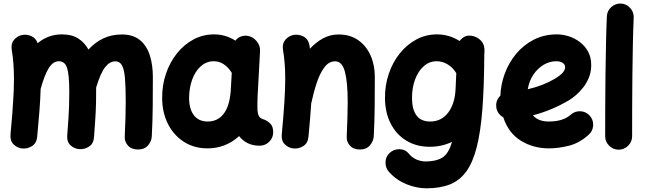

<svg xmlns="http://www.w3.org/2000/svg" viewBox="-20 -753 3562 1061"><path d="M38.1 -10.7Q50.8 -144.5 54.7 -229Q54.2 -236.3 55.7 -243.7Q57.1 -282.7 57.1 -315.9Q57.1 -362.3 54.2 -400.6Q51.3 -439 44.9 -477.5Q39.6 -511.2 56.9 -532Q74.2 -552.7 99.1 -559.1Q125 -564.9 151.4 -554.2Q177.7 -543.5 188 -514.2Q214.8 -537.1 248.3 -550Q281.7 -563 322.8 -563Q377 -563 412.4 -540.3Q447.8 -517.6 468.8 -479Q504.4 -518.6 550.3 -540.5Q596.2 -562.5 653.3 -562.5Q716.3 -562.5 753.9 -531Q791.5 -499.5 808.1 -446.5Q824.7 -393.6 824.7 -328.1Q824.7 -249.5 824 -165.8Q823.2 -82 818.8 0.5Q817.4 28.3 797.6 50.8Q777.8 73.2 742.7 73.2Q706.5 73.2 687 51.3Q667.5 29.3 669.4 1Q671.9 -53.2 673.3 -100.6Q674.8 -147.9 674.8 -189.9Q674.8 -273.4 670.4 -322.5Q666 -371.6 653.6 -392.8Q641.1 -414.1 617.7 -414.1Q586.4 -414.1 561 -381.8Q535.6 -349.6 511.2 -269Q511.2 -257.8 511.2 -246.1Q511.2 -212.4 510.7 -185.8Q510.3 -159.2 508.8 -132.6Q507.3 -106 505.1 -73Q502.9 -40 499.5 5.4Q497.1 40.5 472.2 56.9Q447.3 73.2 419.4 71.3Q391.6 69.3 370.1 50.3Q348.6 31.2 351.6 -5.4Q356 -63.5 358.4 -101.3Q360.8 -139.2 361.8 -171.9Q362.8 -204.6 362.8 -246.1Q362.8 -337.9 351.1 -376.2Q339.4 -414.6 305.2 -414.6Q272.5 -414.6 248.8 -375.7Q225.1 -336.9 204.6 -261.2Q203.1 -208.5 198.2 -144Q193.4 -79.6 185.5 2.9Q182.1 38.6 156.7 54.4Q131.3 70.3 102.5 67.4Q75.7 64.9 55.2 44.9Q34.7 24.9 38.1 -10.7Z M1415 52.2Q1377.4 52.2 1349.1 38.3Q1320.8 24.4 1301.3 -1Q1227.1 66.9 1126 66.9Q1053.2 66.9 996.8 31Q940.4 -4.9 908.4 -67.6Q876.5 -130.4 876 -210.9Q875.5 -281.7 897 -345.2Q918.5 -408.7 957.5 -457.8Q996.6 -506.8 1049.1 -534.9Q1101.6 -563 1163.1 -563Q1227.1 -563 1280.8 -528.3Q1291.5 -543 1309.1 -550.3Q1326.7 -557.6 1346.7 -555.2Q1377 -550.8 1397.9 -525.9Q1418.9 -501 1417 -471.7L1404.8 -243.2Q1404.3 -235.8 1403.8 -228.5Q1402.8 -207.5 1402.3 -181.9Q1401.9 -156.2 1402.8 -143.6Q1403.8 -125.5 1410.6 -111.8Q1417.5 -98.1 1439.5 -92.3Q1457 -85.9 1473.4 -70.3Q1489.7 -54.7 1489.7 -22Q1489.7 8.3 1467.8 30.3Q1445.8 52.2 1415 52.2ZM1127.9 -81.5Q1182.1 -81.5 1215.1 -123Q1248 -164.6 1254.9 -248.5Q1254.9 -254.9 1255.4 -260.3Q1255.4 -263.2 1255.9 -266.1L1260.7 -350.6Q1241.7 -380.9 1217 -397.7Q1192.4 -414.6 1161.6 -414.6Q1120.1 -414.6 1089.1 -386.5Q1058.1 -358.4 1041.5 -311.8Q1024.9 -265.1 1024.9 -209Q1025.9 -147.9 1052.5 -114.7Q1079.1 -81.5 1127.9 -81.5Z M1537.1 -10.7Q1546.9 -115.2 1551.5 -188.2Q1556.2 -261.2 1556.2 -315.9Q1556.2 -362.3 1553.2 -400.6Q1550.3 -439 1543.9 -477.5Q1538.6 -511.2 1555.9 -532Q1573.2 -552.7 1598.1 -559.1Q1627 -565.9 1655.5 -552Q1684.1 -538.1 1690.4 -500.5Q1691.9 -492.2 1692.9 -483.9Q1725.1 -519 1764.6 -540.8Q1804.2 -562.5 1851.1 -562.5Q1914.6 -562.5 1959.2 -531.2Q2003.9 -500 2027.6 -447Q2051.3 -394 2051.3 -328.1Q2051.3 -249.5 2050.5 -165.8Q2049.8 -82 2045.4 0.5Q2043.5 27.8 2023.9 50.5Q2004.4 73.2 1969.2 73.2Q1932.6 73.2 1913.3 51.3Q1894 29.3 1896 1Q1898.4 -53.2 1899.9 -100.6Q1901.4 -147.9 1901.4 -189.9Q1901.4 -299.3 1886 -356.7Q1870.6 -414.1 1832 -414.1Q1797.4 -414.1 1772.5 -380.9Q1747.6 -347.7 1730 -294.4Q1712.4 -241.2 1699.7 -180.7Q1697.3 -141.1 1693.4 -95.7Q1689.5 -50.3 1684.6 2.9Q1681.2 38.6 1655.8 54.4Q1630.4 70.3 1601.6 67.4Q1574.7 64.9 1554.2 44.9Q1533.7 24.9 1537.1 -10.7Z M2572.8 -556.2Q2576.7 -556.2 2581.1 -555.7Q2583.5 -555.7 2586.4 -555.2Q2597.2 -553.7 2607.4 -549.3Q2627.9 -540.5 2641.4 -524.2Q2654.8 -507.8 2656.2 -487.8Q2657.7 -480 2657.2 -471.7L2656.2 -447.3Q2655.3 -273.4 2645.5 -147.9Q2635.7 -22.5 2614 61.8Q2592.3 146 2555.9 195.6Q2519.5 245.1 2465.3 266.4Q2411.1 287.6 2336.4 287.6Q2281.7 287.6 2226.1 264.9Q2170.4 242.2 2130.4 198.2Q2109.9 175.3 2110.4 144.5Q2110.8 113.8 2131.8 93.3Q2154.8 71.3 2187 71.5Q2219.2 71.8 2237.3 94.2Q2257.8 119.1 2283 129.2Q2308.1 139.2 2332 139.2Q2389.6 139.2 2424.3 117.9Q2459 96.7 2477.5 31.2Q2420.9 58.1 2355 58.1Q2281.2 58.1 2225.8 24.4Q2170.4 -9.3 2139.2 -69.8Q2107.9 -130.4 2107.4 -210.9Q2106.9 -282.2 2128.7 -345.9Q2150.4 -409.7 2189.7 -458.5Q2229 -507.3 2281.5 -535.2Q2334 -563 2394.5 -563Q2461.4 -563 2520 -526.4Q2525.9 -535.2 2534.7 -542Q2551.3 -556.2 2572.8 -556.2ZM2357.4 -81.5Q2418.9 -81.5 2456.5 -130.6Q2494.1 -179.7 2497.6 -263.7L2501.5 -348.6Q2483.4 -378.9 2454.6 -396.7Q2425.8 -414.6 2393.1 -414.6Q2352.5 -414.6 2321.5 -387Q2290.5 -359.4 2273.4 -313Q2256.3 -266.6 2256.8 -209Q2257.3 -147 2282.2 -114.3Q2307.1 -81.5 2357.4 -81.5Z M3233.4 -8.8Q3183.1 37.1 3125 52Q3066.9 66.9 3012.2 66.9Q2927.7 66.9 2858.9 24.9Q2790 -17.1 2761.2 -104.5Q2745.1 -113.3 2734.1 -129.2Q2723.1 -145 2722.2 -165Q2719.7 -199.7 2745.1 -224.1Q2747.1 -285.6 2769.3 -345.9Q2791.5 -406.2 2832 -455.3Q2872.6 -504.4 2929.7 -533.7Q2986.8 -563 3057.6 -563Q3088.9 -563 3122.1 -552.7Q3155.3 -542.5 3183.6 -521.2Q3211.9 -500 3229.5 -468.3Q3247.1 -436.5 3247.1 -393.1Q3247.1 -355 3233.6 -323Q3220.2 -291 3200.4 -266.6Q3180.7 -242.2 3160.6 -225.6Q3140.6 -209 3127 -200.7Q3078.6 -171.9 3028.1 -150.6Q2977.5 -129.4 2924.8 -115.7Q2954.6 -81.5 3012.2 -81.5Q3092.3 -81.5 3133.8 -119.1Q3156.7 -139.6 3187.5 -138.2Q3218.3 -136.7 3238.8 -113.8Q3259.3 -91.3 3257.8 -60.3Q3256.3 -29.3 3233.4 -8.8ZM3053.2 -414.6Q3017.1 -414.6 2983.9 -394.8Q2950.7 -375 2927.2 -340.1Q2903.8 -305.2 2896.5 -259.8Q2981 -279.3 3045.4 -317.4Q3078.6 -337.4 3090.8 -352.8Q3103 -368.2 3103 -380.9Q3103 -396.5 3089.6 -405.5Q3076.2 -414.6 3053.2 -414.6Z M3411.1 -733.4Q3441.9 -731.9 3462.4 -709Q3482.9 -686 3481.9 -655.8Q3479 -594.2 3477.3 -511.7Q3475.6 -429.2 3474.6 -338.4Q3473.6 -247.6 3473.4 -159.7Q3473.1 -71.8 3473.1 0Q3473.1 30.3 3451.2 52.2Q3429.2 74.2 3398.4 74.2Q3368.2 74.2 3346.2 52.2Q3324.2 30.3 3324.2 0Q3324.2 -72.3 3324.5 -160.2Q3324.7 -248 3325.9 -339.4Q3327.1 -430.7 3328.9 -514.6Q3330.6 -598.6 3333.5 -662.6Q3335 -693.4 3357.9 -713.9Q3380.9 -734.4 3411.1 -733.4Z"/></svg>

Font: Mikhak ExtraBold
Style: Regular
Weight: 800
Designer: Amin Abedi
Version: Version 3.3